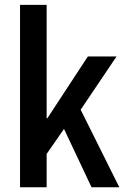

<svg xmlns="http://www.w3.org/2000/svg" viewBox="-20 -790 540 810"><path d="M64.5 0V-769.5H176.8V-291H179.7L350.6 -551.8H471.7L320.3 -327.1L483.4 0H366.2L250 -246.1L176.8 -140.6V0Z"/></svg>

Font: GenEi Gothic M SemiBold
Style: Regular
Weight: 500
Designer: o_tamon (Modified); [Source Han Sans]
Ryoko NISHIZUKA  (kana & ideographs); Paul D. Hunt (Latin, Greek & Cyrillic); Wenl
Version: Version 1.1a;Original Version 1.004